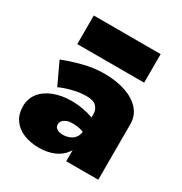

<svg xmlns="http://www.w3.org/2000/svg" viewBox="-166 -825 912 960"><g transform="rotate(30 290.0 -345.0)"><path d="M216 -139Q216 -151 223.5 -160Q231 -169 244.5 -174.5Q258 -180 275 -180Q311 -180 334 -172Q357 -164 378 -147V-233Q366 -245 340 -254.5Q314 -264 282 -269.5Q250 -275 221 -275Q161 -275 115.5 -257Q70 -239 45 -206.5Q20 -174 20 -130Q20 -86 41.5 -54.5Q63 -23 102 -6.5Q141 10 193 10Q241 10 279 -6.5Q317 -23 339 -54.5Q361 -86 361 -130L345 -190Q345 -157 333 -139Q321 -121 302 -113.5Q283 -106 263 -106Q251 -106 240 -109.5Q229 -113 222.5 -120Q216 -127 216 -139ZM121 -298Q132 -304 155.5 -312Q179 -320 209.5 -326.5Q240 -333 273 -333Q311 -333 328 -315.5Q345 -298 345 -272V0H530V-320Q530 -370 499 -404.5Q468 -439 414.5 -457Q361 -475 293 -475Q231 -475 170.5 -459Q110 -443 62 -424ZM100 -535H486V-700H100Z"/></g></svg>

Font: Jost Black
Style: Regular
Weight: 900
Version: Version 3.710